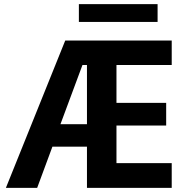

<svg xmlns="http://www.w3.org/2000/svg" viewBox="-20 -904 885 924"><path d="M738.4 -884.1H359.6V-798.6H738.4ZM398.5 -591.1V-306.2H270.9L376.8 -591.1ZM294 -709.1 8.4 0H158.9L232.3 -198.3H398.5V0H806.4V-118.9H540.5V-299.8H779.7V-409H540.5V-591.1H806.4V-709.1Z"/></svg>

Font: Estedad-FD VF
Style: Regular
Weight: 100
Designer: Amin Abedi
Version: Version 7.3